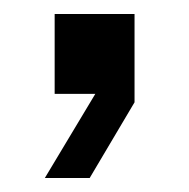

<svg xmlns="http://www.w3.org/2000/svg" viewBox="-20 -134 270 274"><path d="M58 -114H172V12L108 120H44L116 0H58Z"/></svg>

Font: Liter
Style: Regular
Weight: 400
Designer: Anton Skugarov
Foundry: skugi
Version: Version 1.004; ttfautohint (v1.8.4.7-5d5b)